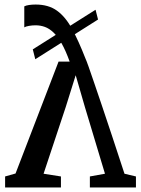

<svg xmlns="http://www.w3.org/2000/svg" viewBox="-20 -826 622 846"><path d="M137 -806Q193.5 -806 231 -779Q268.5 -752 297.2 -699.2Q326 -646.5 356 -569.5Q360.5 -560 370 -533.2Q379.5 -506.5 394.2 -463.2Q409 -420 429 -360.8Q449 -301.5 474 -226.2Q499 -151 528.5 -60.5L579 -48.5V0H376V-48.5L442.5 -60.5L354.5 -353L313.5 -494.5L269.5 -354L172 -60.5L248.5 -48.5V0H2.5V-48.5L48.5 -61.5L238 -554.5H287Q269.5 -603 251.8 -634.2Q234 -665.5 215.5 -683Q197 -700.5 177.5 -707.5Q158 -714.5 137 -714.5Q122 -714.5 107.8 -712Q93.5 -709.5 87 -705.5V-798Q94.5 -802 108 -804Q121.5 -806 137 -806ZM401 -783 412 -740 135.5 -565 124.5 -608.5Z"/></svg>

Font: Merriweather 20pt Medium
Style: Regular
Weight: 500
Version: Version 2.100